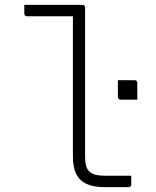

<svg xmlns="http://www.w3.org/2000/svg" viewBox="-20 -770 640 790"><path d="M80 -750Q104 -750 128 -750Q152 -750 176 -750Q200 -750 223.5 -750Q247 -750 271 -750Q295 -750 319 -750Q323 -750 325 -748.5Q327 -747 328.5 -745Q330 -743 330 -739Q330 -701 330 -640Q330 -579 330 -507Q330 -435 330 -363Q330 -291 330 -230Q330 -169 330 -131Q330 -106 333.5 -90.5Q337 -75 347 -65Q357 -55 373.5 -51Q390 -47 414 -47Q438 -47 461 -47Q484 -47 508 -47H520Q520 -38 520 -29Q520 -20 520 -11Q520 -7 518.5 -5Q517 -3 515 -1.5Q513 0 509 0Q506 0 488.5 0Q471 0 449.5 0Q428 0 411 0Q375 0 350 -8Q325 -16 309.5 -31.5Q294 -47 287 -71Q280 -95 280 -127Q280 -162 280 -220Q280 -278 280 -346.5Q280 -415 280 -483.5Q280 -552 280 -610Q280 -668 280 -703H269Q240 -703 210 -703Q180 -703 150.5 -703Q121 -703 91 -703Q86 -703 83 -706Q80 -709 80 -714Q80 -723 80 -732Q80 -741 80 -750ZM545 -360Q528 -360 510.5 -360Q493 -360 476 -360Q473 -360 470.5 -361.5Q468 -363 466.5 -365.5Q465 -368 465 -371V-440Q482 -440 499.5 -440Q517 -440 534 -440Q538 -440 540 -438.5Q542 -437 543.5 -435Q545 -433 545 -429Z"/></svg>

Font: Recursive Monospace Light
Style: Regular
Weight: 300
Version: Version 1.047